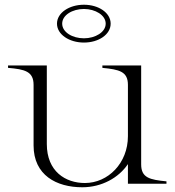

<svg xmlns="http://www.w3.org/2000/svg" viewBox="-20 -777 738 812"><path d="M328 15C410 15 482 -25 521 -83V0H684V-10C613 -17 577 -25 577 -82V-500H413V-490C484 -483 521 -475 521 -418V-201C521 -87 437 -3 339 -3C257 -3 178 -52 178 -168V-500H14V-490C85 -484 122 -475 122 -418V-162C122 -36 219 15 328 15ZM335 -597C397 -597 448 -631 448 -677C448 -723 397 -757 335 -757C273 -757 221 -723 221 -677C221 -631 273 -597 335 -597ZM335 -615C286 -615 243 -641 243 -677C243 -713 286 -739 335 -739C383 -739 427 -713 427 -677C427 -641 383 -615 335 -615Z"/></svg>

Font: Sprat Light
Style: Regular
Weight: 300
Designer: Ethan Nakache
Foundry: Collletttivo
Version: Version 2.000;Glyphs 3.2 (3217)